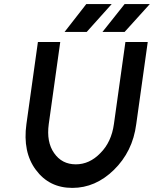

<svg xmlns="http://www.w3.org/2000/svg" viewBox="-20 -905 751 937"><path d="M480 -749H588L711 -885H588ZM295 -749H403L525 -885H401ZM165 -700 109 -300Q90 -163 155 -76Q220 12 333 12Q446 12 536 -76Q581 -120 608.5 -175.5Q636 -231 645 -300L701 -700H592L536 -300Q524 -212 470 -158Q417 -103 350 -103Q282 -103 244 -158Q206 -212 218 -300L274 -700Z"/></svg>

Font: Unageo
Style: SemiBold-Italic
Weight: 600
Designer: Richard Sepsi
Foundry: Richard Sepsi
Version: Version 2.000